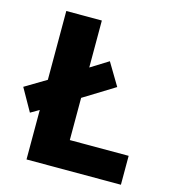

<svg xmlns="http://www.w3.org/2000/svg" viewBox="-113 -803 805 892"><g transform="rotate(15 289.5 -357.0)"><path d="M96 0V-238L55 -214L-6 -322L96 -383V-714H267V-488L352 -541L416 -434L267 -342V-139H550V0Z"/></g></svg>

Font: Noto Sans Tamil ExtraBold
Style: Regular
Weight: 800
Designer: Jelle Bosma - Monotype Design Team
Foundry: Monotype Imaging Inc.
Version: Version 2.004; ttfautohint (v1.8.4.7-5d5b)